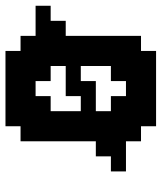

<svg xmlns="http://www.w3.org/2000/svg" viewBox="34 -610 576 683"><g transform="rotate(90 321.5 -268.0)"><path d="M428.6 -482.1H482.1V-428.6H589.3V-375H535.7V-321.4H482.1V-53.6H428.6V0H160.7V-53.6H107.1V-107.1H0V-160.7H53.6V-214.3H107.1V-482.1H160.7V-535.7H428.6ZM267.9 -428.6V-375H214.3V-267.9H267.9V-321.4H375V-375H321.4V-428.6ZM375 -267.9H321.4V-214.3H214.3V-160.7H267.9V-107.1H321.4V-160.7H375Z"/></g></svg>

Font: Jersey 10
Style: Regular
Weight: 400
Designer: Sarah Cadigan-Fried
Version: Version 1.000